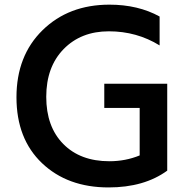

<svg xmlns="http://www.w3.org/2000/svg" viewBox="-20 -781 822 837"><path d="M457 -760.7Q582 -760.7 675.8 -709V-583Q576.2 -644.5 454.6 -644.5Q333 -644.5 257.3 -566.9Q181.6 -489.3 181.6 -358.9Q181.6 -228.5 255.9 -153.3Q330.1 -78.1 457 -78.1Q527.3 -78.1 588.9 -103.5V-310.5H434.6V-416H709V-37.1Q608.4 36.1 453.1 36.1Q274.4 36.1 163.1 -69.8Q51.8 -175.8 51.8 -356.9Q51.8 -538.1 165.5 -649.4Q279.3 -760.7 457 -760.7Z"/></svg>

Font: GenEi M Gothic v2 Medium
Style: Regular
Weight: 500
Version: Version 2.0